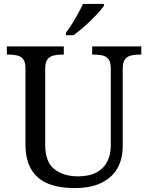

<svg xmlns="http://www.w3.org/2000/svg" viewBox="-20 -951 757 981"><path d="M362 10Q283 10 226.5 -12.5Q170 -35 140 -85Q110 -135 110 -216V-604Q110 -634 98.5 -648.5Q87 -663 68.5 -667.5Q50 -672 28 -672H15V-714H306V-672H293Q271 -672 252 -667Q233 -662 222 -647Q211 -632 211 -600V-210Q211 -123 258 -86.5Q305 -50 378 -50Q436 -50 473 -70Q510 -90 528 -125.5Q546 -161 546 -206V-604Q546 -634 534.5 -648.5Q523 -663 504.5 -667.5Q486 -672 464 -672H451V-714H702V-672H689Q667 -672 648 -667Q629 -662 618 -647Q607 -632 607 -600V-204Q607 -138 579 -90Q551 -42 496.5 -16Q442 10 362 10ZM317 -784Q332 -803 348 -829Q364 -855 379 -882Q394 -909 404 -931H511V-921Q502 -908 484 -888Q466 -868 443.5 -846Q421 -824 398 -804.5Q375 -785 355 -771H317Z"/></svg>

Font: Noto Serif Sinhala
Style: Regular
Weight: 400
Designer: Jelle Bosma - Monotype Design Team
Foundry: Monotype Imaging Inc.
Version: Version 2.006